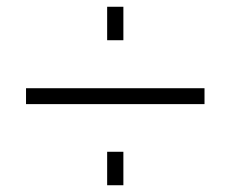

<svg xmlns="http://www.w3.org/2000/svg" viewBox="-20 -653 681 568"><path d="M297 -534V-633H345V-534ZM57 -345V-392H585V-345ZM297 -105V-204H345V-105Z"/></svg>

Font: Tomorrow Light
Style: Regular
Weight: 300
Designer: Tony de Marco, Monica Rizzolli
Foundry: Just in Type
Version: Version 2.002